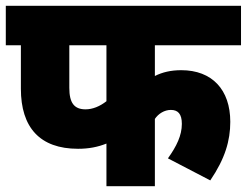

<svg xmlns="http://www.w3.org/2000/svg" viewBox="-20 -642 851 662"><path d="M514 -486H811V-622H0V-486H52V-336C52 -203 117 -129 249 -129C286 -129 317 -135 347 -147V0H514V-232C526 -250 547 -263 569 -263C593 -263 607 -250 607 -215C607 -175 589 -138 559 -96L705 -20C756 -95 774 -157 774 -222C774 -333 711 -400 605 -400C569 -400 540 -393 514 -380ZM219 -486H347V-293C324 -275 299 -265 275 -265C236 -265 219 -287 219 -339Z"/></svg>

Font: Noto Sans Devanagari SemiCondensed Black
Style: Regular
Weight: 900
Width: 4
Designer: Jelle Bosma - Monotype Design Team
Foundry: Monotype Imaging Inc.
Version: Version 2.004